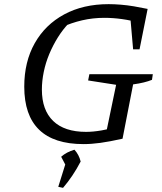

<svg xmlns="http://www.w3.org/2000/svg" viewBox="-20 -686 780 926"><path d="M383 9Q240 9 168.5 -60.5Q97 -130 97 -268Q97 -388 147.5 -477.5Q198 -567 289.5 -616.5Q381 -666 504 -666Q531 -666 562 -663.5Q593 -661 626 -655.5Q659 -650 692 -643L654 -576Q611 -588 568 -594Q525 -600 483 -600Q428 -600 376 -588Q324 -576 274 -553L312 -574Q283 -544 259 -505.5Q235 -467 217.5 -425Q200 -383 191 -339Q182 -295 182 -254Q182 -155 236.5 -102.5Q291 -50 395 -50Q462 -50 560 -78L571 -17Q508 -3 464.5 3Q421 9 383 9ZM486 -17 540 -277 405 -298 411 -328H717L713 -301Q696 -294 673.5 -288.5Q651 -283 622 -279L571 -17ZM622 -448 605 -643H692L653 -448ZM261 215 297 100 369 93Q332 164 284 220ZM306 129 275 70Q301 47 339 36Q361 60 369 93Z"/></svg>

Font: Piazzolla Thin
Style: Italic
Weight: 400
Italic angle: -11.3°
Version: Version 2.005